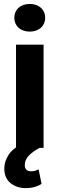

<svg xmlns="http://www.w3.org/2000/svg" viewBox="-20 -757 305 983"><path d="M62 -528.3V-2.4C45.9 9.3 33.2 21.5 24.9 34.2C9.8 57.1 2 81.1 2 105.5C2 138.2 12.7 163.6 34.2 180.7C55.7 197.8 81.5 206.1 112.3 206.1C151.9 206.1 176.8 194.3 192.9 184.6L177.7 109.9C169.4 114.3 157.2 120.1 139.2 120.1C115.2 120.1 106.9 106.4 106.9 88.4C106.9 52.7 133.3 27.8 182.1 0H203.1V-528.3ZM53.2 -666C53.2 -625 84 -595.2 132.3 -595.2C180.7 -595.2 211.4 -625 211.4 -666C211.4 -707 180.7 -736.8 132.3 -736.8C84 -736.8 53.2 -707 53.2 -666Z"/></svg>

Font: Vazirmatn
Style: Bold
Weight: 700
Designer: Saber Rastikerdar
Foundry: Saber Rastikerdar
Version: Version 33.003